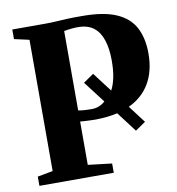

<svg xmlns="http://www.w3.org/2000/svg" viewBox="-83 -824 828 899"><g transform="rotate(-10 331.0 -374.5)"><path d="M32 0V-44L105 -57.5V-681.5L34 -697.5V-743H192Q216 -743 240.8 -744.5Q265.5 -746 295 -747.5Q324.5 -749 363 -748.5Q467.5 -749 528.5 -722.5Q589.5 -696 616 -645.2Q642.5 -594.5 642.5 -522.5Q642.5 -438.5 608 -380.2Q573.5 -322 508.5 -292L571 -209.5L522 -176L449.5 -271.5Q426.5 -266 400.5 -263.2Q374.5 -260.5 345.5 -260Q331.5 -260 316 -260.8Q300.5 -261.5 288.8 -262.2Q277 -263 272 -263.5V-57.5L385.5 -44V0ZM336.5 -311.5Q354.5 -311.5 370.5 -317.8Q386.5 -324 400 -336.5L321.5 -439L370.5 -473L440.5 -381Q453.5 -405.5 460.5 -439.5Q467.5 -473.5 467.5 -519.5Q467.5 -575.5 454.2 -616.2Q441 -657 412.8 -678.8Q384.5 -700.5 338.5 -700.5Q322 -700.5 310 -699.2Q298 -698 289.2 -696.8Q280.5 -695.5 272 -694V-316.5Q281 -314 297.8 -312.8Q314.5 -311.5 336.5 -311.5Z"/></g></svg>

Font: Merriweather 72pt ExtraBold
Style: Regular
Weight: 800
Version: Version 2.100